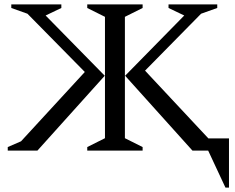

<svg xmlns="http://www.w3.org/2000/svg" viewBox="-20 -680 1059 867"><path d="M374 0V-16L454 -56V-604L374 -644V-660H624V-644L544 -604V-56L624 -16V0ZM545 -338 812 -610 741 -644V-660H961V-644L888 -618L635 -361L921 -55H1014V167H998L920 0H849ZM453 -338 149 0H15V-16L75 -42L363 -355L104 -618L31 -644V-660H257V-644L186 -610Z"/></svg>

Font: Spectral
Style: Regular
Weight: 400
Designer: Jean-Baptiste Levee
Foundry: Production Type
Version: Version 2.001